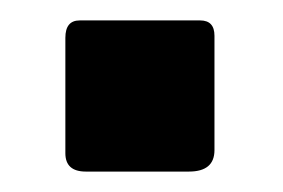

<svg xmlns="http://www.w3.org/2000/svg" viewBox="-20 -168 277 188"><path d="M190 -21Q190 0 165 0H64Q44 0 44 -18V-131Q44 -148 58 -148H176Q190 -148 190 -133Z"/></svg>

Font: Libre Franklin Thin SemiBold
Style: Regular
Weight: 600
Version: Version 3.000